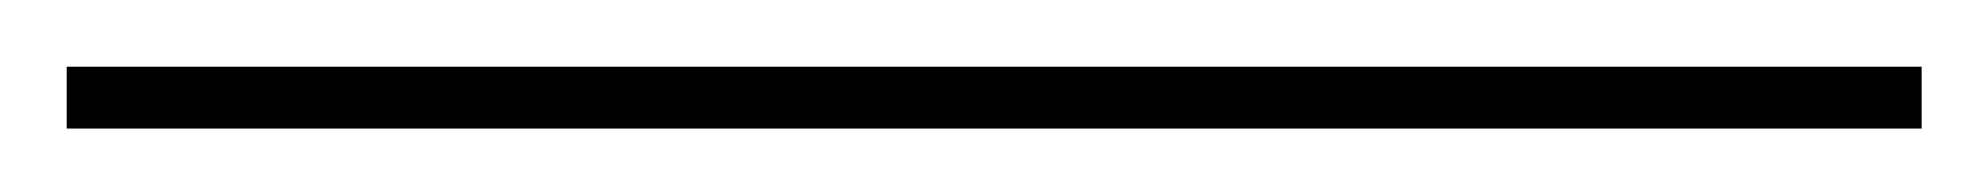

<svg xmlns="http://www.w3.org/2000/svg" viewBox="-26 120 610 59"><path d="M-5.5 159.5V140.5H564.5V159.5Z"/></svg>

Font: Bodoni Moda SC
Style: Regular
Weight: 400
Designer: Owen Earl
Foundry: indestructible type
Version: Version 2.005